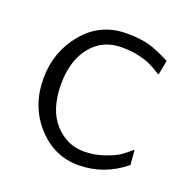

<svg xmlns="http://www.w3.org/2000/svg" viewBox="-96 -576 659 674"><g transform="rotate(20 233.5 -238.5)"><path d="M45.9 -236.8Q45.9 -336.9 107.9 -410.9Q169.9 -484.9 267.1 -484.9Q318.8 -484.9 351.3 -475.8Q383.8 -466.8 431.2 -441.9L420.9 -387.2Q391.1 -405.3 375.5 -412.6Q359.9 -419.9 332 -426.5Q304.2 -433.1 267.1 -433.1Q196.3 -433.1 153.6 -380.1Q110.8 -327.1 110.8 -237.8Q111.8 -142.6 157.5 -93.3Q203.1 -43.9 265.1 -43.9Q306.2 -43.9 342.5 -56.9Q378.9 -69.8 394.5 -80.8Q410.2 -91.8 432.1 -110.8L437 -55.2Q359.9 7.8 264.2 7.8Q173.3 7.8 109.6 -63Q45.9 -133.8 45.9 -236.8Z"/></g></svg>

Font: CMU Bright
Style: Roman
Weight: 500
Version: Version 0.7.0